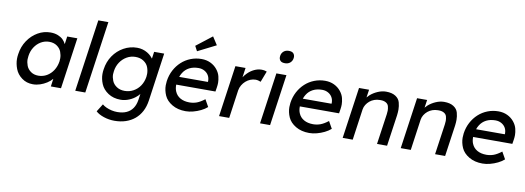

<svg xmlns="http://www.w3.org/2000/svg" viewBox="-72 -1245 5300 1938"><g transform="rotate(10 2578.0 -276.0)"><path d="M273 10Q208 10 159.5 -26Q111 -62 91.5 -114Q72 -166 72 -215Q72 -239 76 -264Q87 -343 128.5 -404.5Q170 -466 230.5 -501Q291 -536 360 -536Q401 -536 433 -524Q465 -512 488 -491Q508 -471 521 -445L532 -525H636L561 0H457L468 -80Q468 -80 468 -80Q446 -54 414.5 -34Q383 -14 347 -2Q311 10 273 10ZM313 -85Q360 -85 399.5 -108Q439 -131 465 -171.5Q491 -212 499 -264Q501 -280 501 -295Q501 -328 488.5 -361.5Q476 -395 443.5 -418Q411 -441 364 -441Q318 -441 279 -418Q240 -395 214 -355Q188 -315 181 -264Q178 -246 178 -229Q178 -198 190.5 -164.5Q203 -131 235 -108Q267 -85 313 -85Z M707 0 813 -740H916L810 0Z M1148 230Q1092 230 1039 212.5Q986 195 956 167L1006 87Q1023 102 1048.5 113.5Q1074 125 1103 131.5Q1132 138 1161 138Q1216 138 1255.5 120Q1295 102 1319 67Q1343 32 1351 -20L1360 -83Q1350 -68 1334 -55Q1303 -26 1259.5 -8Q1216 10 1173 10Q1098 10 1044.5 -25.5Q991 -61 969.5 -112.5Q948 -164 948 -214Q948 -238 952 -263Q963 -342 1005 -403.5Q1047 -465 1111 -500.5Q1175 -536 1248 -536Q1278 -536 1304.5 -528.5Q1331 -521 1353.5 -507.5Q1376 -494 1392 -478Q1404 -466 1413 -454L1423 -525H1526L1456 -32Q1447 31 1421.5 79.5Q1396 128 1356 161.5Q1316 195 1263.5 212.5Q1211 230 1148 230ZM1197 -85Q1246 -85 1287.5 -108Q1329 -131 1355.5 -171Q1382 -211 1390 -263Q1392 -279 1392 -294Q1392 -328 1379 -362Q1366 -396 1331.5 -419Q1297 -442 1248 -442Q1200 -442 1159 -418.5Q1118 -395 1091 -354.5Q1064 -314 1057 -263Q1054 -246 1054 -230Q1054 -199 1067.5 -165Q1081 -131 1115 -108Q1149 -85 1197 -85Z M1839 10Q1758 10 1700 -24.5Q1642 -59 1619.5 -110Q1597 -161 1597 -213Q1597 -234 1600 -257Q1609 -319 1636 -370Q1663 -421 1704 -458.5Q1745 -496 1797.5 -516.5Q1850 -537 1908 -537Q1959 -537 2000 -517.5Q2041 -498 2068.5 -464Q2096 -430 2104.5 -394Q2113 -358 2113 -330Q2113 -307 2109 -282L2102 -238H1700Q1700 -235 1700 -232Q1700 -197 1712 -169Q1729 -128 1768 -106Q1807 -84 1862 -84Q1901 -84 1936.5 -97Q1972 -110 2016 -144L2057 -71Q2030 -47 1993 -29Q1956 -11 1916 -0.5Q1876 10 1839 10ZM2010 -320 2011 -327Q2011 -329 2011 -331Q2011 -362 1996.5 -387Q1982 -412 1955 -427Q1928 -442 1894 -442Q1840 -442 1800 -421.5Q1760 -401 1736 -362Q1724 -343 1716 -320ZM1848 -606 1821 -657 1982 -782 2035 -700Z M2181 0 2256 -525H2360L2346 -427Q2360 -449 2380 -469Q2410 -500 2447.5 -518Q2485 -536 2522 -536Q2539 -536 2554 -533Q2569 -530 2577 -526L2534 -414Q2523 -419 2509 -422.5Q2495 -426 2481 -426Q2454 -426 2428 -415.5Q2402 -405 2381 -386.5Q2360 -368 2345.5 -343.5Q2331 -319 2326 -290L2285 0Z M2743 -641Q2710 -641 2696 -656Q2682 -671 2682 -692Q2682 -699 2683 -706Q2687 -735 2708 -753Q2729 -771 2761 -771Q2794 -771 2808 -755.5Q2822 -740 2822 -718Q2822 -712 2821 -706Q2817 -677 2796 -659Q2775 -641 2743 -641ZM2601 0 2676 -525H2779L2704 0Z M3106 10Q3025 10 2967 -24.5Q2909 -59 2886.5 -110Q2864 -161 2864 -213Q2864 -234 2867 -257Q2876 -319 2903 -370Q2930 -421 2971 -458.5Q3012 -496 3064.5 -516.5Q3117 -537 3175 -537Q3226 -537 3267 -517.5Q3308 -498 3335.5 -464Q3363 -430 3371.5 -394Q3380 -358 3380 -330Q3380 -307 3376 -282L3369 -238H2967Q2967 -235 2967 -232Q2967 -197 2979 -169Q2996 -128 3035 -106Q3074 -84 3129 -84Q3168 -84 3203.5 -97Q3239 -110 3283 -144L3324 -71Q3297 -47 3260 -29Q3223 -11 3183 -0.5Q3143 10 3106 10ZM3277 -320 3278 -327Q3278 -329 3278 -331Q3278 -362 3263.5 -387Q3249 -412 3222 -427Q3195 -442 3161 -442Q3107 -442 3067 -421.5Q3027 -401 3003 -362Q2991 -343 2983 -320Z M3448 0 3523 -525H3626L3614 -444Q3625 -457 3639 -470Q3672 -499 3715 -517.5Q3758 -536 3800 -536Q3860 -536 3896.5 -512.5Q3933 -489 3943 -451.5Q3953 -414 3953 -379Q3953 -352 3949 -320L3903 0H3800L3845 -313Q3848 -333 3848 -350Q3848 -371 3842 -394Q3836 -417 3814 -429.5Q3792 -442 3761 -442Q3757 -442 3752 -442Q3722 -442 3695.5 -432.5Q3669 -423 3648.5 -406Q3628 -389 3614 -366.5Q3600 -344 3596 -318L3551 0Z M4043 0 4118 -525H4221L4209 -444Q4220 -457 4234 -470Q4267 -499 4310 -517.5Q4353 -536 4395 -536Q4455 -536 4491.5 -512.5Q4528 -489 4538 -451.5Q4548 -414 4548 -379Q4548 -352 4544 -320L4498 0H4395L4440 -313Q4443 -333 4443 -350Q4443 -371 4437 -394Q4431 -417 4409 -429.5Q4387 -442 4356 -442Q4352 -442 4347 -442Q4317 -442 4290.5 -432.5Q4264 -423 4243.5 -406Q4223 -389 4209 -366.5Q4195 -344 4191 -318L4146 0Z M4882 10Q4801 10 4743 -24.5Q4685 -59 4662.5 -110Q4640 -161 4640 -213Q4640 -234 4643 -257Q4652 -319 4679 -370Q4706 -421 4747 -458.5Q4788 -496 4840.5 -516.5Q4893 -537 4951 -537Q5002 -537 5043 -517.5Q5084 -498 5111.5 -464Q5139 -430 5147.5 -394Q5156 -358 5156 -330Q5156 -307 5152 -282L5145 -238H4743Q4743 -235 4743 -232Q4743 -197 4755 -169Q4772 -128 4811 -106Q4850 -84 4905 -84Q4944 -84 4979.5 -97Q5015 -110 5059 -144L5100 -71Q5073 -47 5036 -29Q4999 -11 4959 -0.5Q4919 10 4882 10ZM5053 -320 5054 -327Q5054 -329 5054 -331Q5054 -362 5039.5 -387Q5025 -412 4998 -427Q4971 -442 4937 -442Q4883 -442 4843 -421.5Q4803 -401 4779 -362Q4767 -343 4759 -320Z"/></g></svg>

Font: Lexend
Style: Italic
Weight: 400
Italic angle: -8.13011°
Designer: Bonnie Shaver-Troup, Thomas Jockin
Foundry: Lexend
Version: Version 1.007